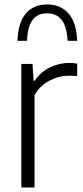

<svg xmlns="http://www.w3.org/2000/svg" viewBox="-20 -822 364 842"><path d="M73.5 0V-541.5H122.5L127.5 -468H132Q159 -507 199.2 -526.5Q239.5 -546 282.5 -546Q302 -546 318.5 -543V-488Q309 -489 300 -489.5Q291 -490 280 -490Q239.5 -490 197.8 -468.8Q156 -447.5 131.5 -405V0ZM56.5 -643Q59.5 -723.5 93.5 -763Q127.5 -802.5 186.5 -802.5Q245.5 -802.5 280.5 -762.8Q315.5 -723 318.5 -643H276.5Q273 -705.5 250.5 -734.5Q228 -763.5 186.5 -763.5Q144.5 -763.5 122.8 -734.5Q101 -705.5 98.5 -643Z"/></svg>

Font: Encode Sans SemiCondensed SemiCondensed Light
Style: Regular
Weight: 300
Width: 4
Designer: Multiple Designers
Foundry: Impallari Type
Version: Version 3.000; ttfautohint (v1.8.3) -l 8 -r 50 -G 200 -x 14 